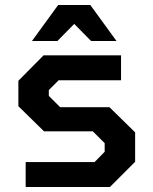

<svg xmlns="http://www.w3.org/2000/svg" viewBox="-20 -743 607 763"><path d="M107 -580 211 -723H339L443 -580H342L275 -648L208 -580ZM82 0V-99H356L396 -140V-174L349 -221H155L53 -321V-422L153 -523H461V-424H213L174 -385V-362L219 -317H415L517 -217V-100L417 0Z"/></svg>

Font: Tomorrow Medium
Style: Regular
Weight: 500
Designer: Tony de Marco, Monica Rizzolli
Foundry: Just in Type
Version: Version 2.002